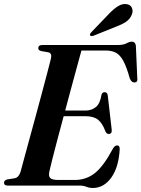

<svg xmlns="http://www.w3.org/2000/svg" viewBox="-21 -924 704 956"><path d="M374.5 0H17Q-1 0 -1 -14Q-1 -26 14.5 -30.5L52.5 -36.5Q72 -40.5 81 -67.5Q86 -86 97.5 -128.5Q109 -171 124.5 -227.8Q140 -284.5 156.8 -346Q173.5 -407.5 188.8 -465Q204 -522.5 215.8 -566.8Q227.5 -611 232.5 -632Q239 -659.5 219.5 -663.5L183 -670Q169.5 -674 169.5 -684Q169.5 -700 190.5 -700H566Q593.5 -700 608.8 -708.2Q624 -716.5 635.5 -716.5Q652.5 -716.5 655.5 -696.5L662.5 -536Q666 -515 650 -513.5Q634 -512 625 -534Q609.5 -590.5 593.2 -620.5Q577 -650.5 556 -661.5Q535 -672.5 505 -672.5H384.5Q377.5 -647.5 364.8 -600.5Q352 -553.5 336 -494.5Q320 -435.5 303.5 -373.5H405Q434 -373.5 455.8 -390.5Q477.5 -407.5 484.5 -453Q489 -465 499.5 -465Q513.5 -465 515.5 -449L535 -280Q538 -258 521.5 -257Q510 -256.5 504 -269.5Q489 -311 466.8 -328.2Q444.5 -345.5 404 -345.5H296Q279.5 -284.5 264.8 -228.8Q250 -173 239.5 -131.2Q229 -89.5 225 -71Q219.5 -48 228.8 -38Q238 -28 269.5 -28H352.5Q408.5 -28 451.8 -62.5Q495 -97 541 -183.5Q550.5 -200 561.5 -200Q576 -200 575 -180.5Q570 -91 533 -39.5Q496 12 441 12Q424 12 409.2 6Q394.5 0 374.5 0ZM523 -856.5Q546 -880.5 567.2 -893.5Q588.5 -906.5 609 -903.5Q629.5 -900.5 636 -884.5Q642.5 -868.5 635.5 -852Q626.5 -828.5 605.8 -815Q585 -801.5 557.5 -791.5L444.5 -746Q439.5 -744.5 434.5 -744.8Q429.5 -745 427.5 -748Q424.5 -754 434.5 -764.5Z"/></svg>

Font: Fraunces 72pt S000 SemiBold
Style: Italic
Weight: 600
Italic angle: -16°
Version: Version 1.000; ttfautohint (v1.8.3)